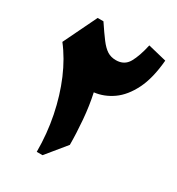

<svg xmlns="http://www.w3.org/2000/svg" viewBox="-198 -971 1010 1095"><g transform="rotate(30 307.0 -423.5)"><path d="M462.9 -846.7 585 -816.9Q574.7 -696.3 536.4 -619.4Q498 -542.5 442.1 -503.2Q386.2 -463.9 322.3 -456.5Q339.4 -379.4 346.7 -291Q354 -202.6 354 -128.9L248.5 0H210.4Q210.4 -119.6 187.7 -232.4Q165 -345.2 123.3 -443.4Q81.5 -541.5 23.4 -616.2L129.4 -835H167.5Q205.6 -777.8 231.7 -743.4Q257.8 -709 282.2 -693.6Q306.6 -678.2 339.4 -678.2Q394.5 -678.2 420.2 -723.4Q445.8 -768.6 462.9 -846.7Z"/></g></svg>

Font: Pinar-FD Black
Style: Regular
Weight: 900
Designer: Amin Abedi
Version: Version 3.000